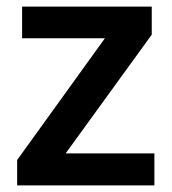

<svg xmlns="http://www.w3.org/2000/svg" viewBox="-20 -562 521 582"><path d="M448 0V-97H179L440 -457V-542H47V-446H298L32 -77V0Z"/></svg>

Font: Noto Sans Sinhala SemiBold
Style: Regular
Weight: 600
Designer: Jelle Bosma - Monotype Design Team
Foundry: Monotype Imaging Inc.
Version: Version 2.006